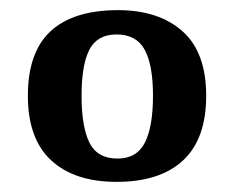

<svg xmlns="http://www.w3.org/2000/svg" viewBox="-20 -739 462 379"><path d="M210 -380Q127 -380 81 -422.5Q35 -465 35 -550Q35 -636 80 -677.5Q125 -719 213 -719Q293 -719 340 -677.5Q387 -636 387 -550Q387 -465 341.5 -422.5Q296 -380 210 -380ZM212 -426Q250 -426 266 -457.5Q282 -489 282 -550Q282 -611 265.5 -641Q249 -671 210 -671Q172 -671 156.5 -641Q141 -611 141 -550Q141 -489 156.5 -457.5Q172 -426 212 -426Z"/></svg>

Font: Noto Serif Bengali SemiBold
Style: Regular
Weight: 600
Version: Version 2.003